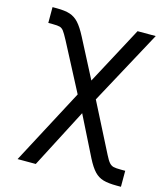

<svg xmlns="http://www.w3.org/2000/svg" viewBox="-110 -622 789 906"><g transform="rotate(15 284.5 -168.5)"><path d="M255.4 -168.9 133.8 -401.4Q117.7 -431.6 109.6 -442.1Q101.6 -452.6 91.1 -455.8Q80.6 -459 54.7 -459H34.2V-536.1H54.7Q95.2 -536.1 119.6 -528.1Q144 -520 162.8 -499.5Q181.6 -479 203.1 -437.5L300.8 -249L451.2 -530.3H540L344.2 -168.5L465.8 70.3Q478 94.7 487.1 105Q496.1 115.2 507.8 118.2Q519.5 121.1 544.9 121.1H565.4V199.2H544.9Q503.4 199.2 478.5 191.9Q453.6 184.6 435.1 165Q416.5 145.5 396.5 106.4L298.8 -88.9L149.4 199.2H60.5Z"/></g></svg>

Font: Pretendard Std
Style: Regular
Weight: 400
Designer: Base glyphs from Inter by Rasmus Andersson; Hangeul glyphs from Noto Sans CJK(Source Han Sans) by Jang Soo-young and Kan
Foundry: Kil Hyung-jin
Version: Version 1.309